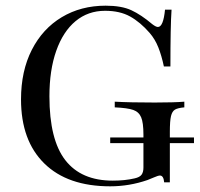

<svg xmlns="http://www.w3.org/2000/svg" viewBox="-20 -642 703 676"><path d="M663 -138H578V0H558Q556 -24 543 -24Q537 -24 521 -17Q505 -10 499 -8Q435 14 368 14Q218 14 136 -66.5Q54 -147 54 -292Q54 -392 92 -466.5Q130 -541 197.5 -581.5Q265 -622 352 -622Q408 -622 442.5 -606Q477 -590 516 -557Q529 -547 536 -547Q555 -547 561 -608H584Q580 -551 580 -408H557Q549 -446 537.5 -475Q526 -504 507 -526Q474 -564 438 -584Q402 -604 350 -604Q290 -604 246 -567.5Q202 -531 178 -463Q154 -395 154 -303Q154 -150 210 -78Q266 -6 377 -6Q420 -6 454 -14Q472 -18 478.5 -27Q485 -36 485 -52V-138H368V-158H485V-168Q485 -210 477 -229Q469 -248 449 -255Q429 -262 384 -264V-284Q438 -281 525 -281Q593 -281 629 -284V-264Q606 -262 596 -256Q586 -250 582 -233Q578 -216 578 -178V-158H663Z"/></svg>

Font: Playfair Display SC
Style: Regular
Weight: 400
Designer: Claus Eggers Sørensen
Foundry: Claus Eggers Sørensen
Version: Version 1.200; ttfautohint (v1.6)